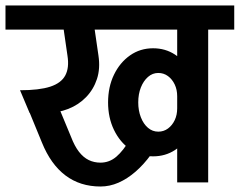

<svg xmlns="http://www.w3.org/2000/svg" viewBox="-45 -665 874 700"><path d="M322 15Q247 15 193.5 -25.5Q140 -66 108 -145L214 -166Q227 -132 243 -111.5Q259 -91 278.5 -81.5Q298 -72 322 -72ZM108 -145 39 -313H153L214 -166ZM321 15V-72Q354 -72 379.5 -94Q405 -116 428 -156L506 -102Q479 -65 449 -39Q419 -13 387 1Q355 15 321 15ZM513 -95Q466 -95 429 -121Q392 -147 370.5 -191.5Q349 -236 349 -292H459Q459 -262 468.5 -237.5Q478 -213 494.5 -199Q511 -185 532 -185ZM513 -95 532 -185Q552 -185 567.5 -196.5Q583 -208 592 -227Q601 -246 601 -270H669Q669 -220 648.5 -180.5Q628 -141 593 -118Q558 -95 513 -95ZM349 -291Q349 -348 370.5 -392.5Q392 -437 429 -463Q466 -489 513 -489L532 -399Q511 -399 494.5 -384.5Q478 -370 468.5 -346Q459 -322 459 -291ZM-25 -557V-645H651V-557ZM601 -314Q601 -338 592 -357Q583 -376 567.5 -387.5Q552 -399 532 -399L513 -489Q558 -489 593 -466Q628 -443 648.5 -403.5Q669 -364 669 -314ZM63 -253 28 -336Q98 -336 138 -349Q178 -362 193 -390Q208 -418 201 -462H314Q321 -415 308.5 -377Q296 -339 269 -311Q242 -283 204 -268Q166 -253 121 -253ZM201 -462 181 -600H294L314 -462ZM601 0V-633H714V0ZM507 -557V-645H809V-557Z"/></svg>

Font: Akshar Light Medium
Style: Regular
Weight: 500
Version: Version 1.100